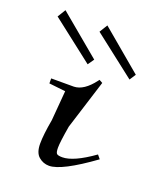

<svg xmlns="http://www.w3.org/2000/svg" viewBox="-128 -498 464 568"><g transform="rotate(20 104.0 -214.5)"><path d="M97.7 -414.1 113.3 -439.5 242.2 -331.1 229.5 -311.5ZM-34.2 -414.1 -18.6 -439.5 111.3 -331.1 97.7 -311.5ZM10.7 -219.7V-235.4H82Q113.3 -236.3 143.6 -276.4L146.5 -280.3L157.2 -274.4L108.4 -119.1Q99.6 -67.4 99.6 -49.8Q99.6 -35.2 103.5 -31.2Q107.4 -27.3 121.1 -27.3Q156.2 -27.3 217.8 -71.3L227.5 -59.6Q131.8 9.8 92.8 9.8Q74.2 9.8 60.1 -2.4Q45.9 -14.6 45.9 -43Q45.9 -71.3 54.7 -120.1L62.5 -213.9Z"/></g></svg>

Font: Kleymisska
Style: Regular
Weight: 500
Italic angle: -8°
Designer: gluk
Foundry: gluk
Version: Version 0.298